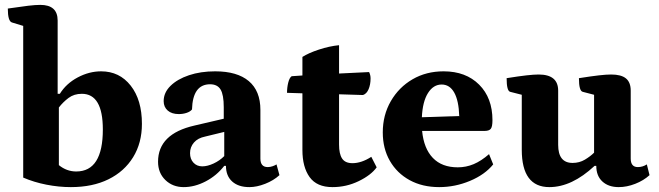

<svg xmlns="http://www.w3.org/2000/svg" viewBox="-20 -754 2699 786"><path d="M270 12Q221 12 170 2Q119 -8 75 -27V-648L29 -662Q12 -667 12 -719Q66 -727 95.5 -730.5Q125 -734 145 -734Q216 -734 216 -670V-370H225Q251 -412 298 -437Q345 -462 394 -462Q469 -462 515 -403.5Q561 -345 561 -247Q561 -169 525 -110.5Q489 -52 424 -20Q359 12 270 12ZM292 -52Q401 -52 401 -224Q401 -370 315 -370Q283 -370 260.5 -353Q238 -336 221 -314V-78Q253 -52 292 -52Z M732 12Q687 12 657 -17Q627 -46 627 -92Q627 -206 776 -240L896 -268V-315Q896 -366 883 -387.5Q870 -409 840 -409Q769 -409 766 -306Q759 -297 744 -292Q729 -287 712 -287Q683 -287 666.5 -301.5Q650 -316 650 -340Q650 -375 678 -402.5Q706 -430 753.5 -446Q801 -462 861 -462Q951 -462 998.5 -422Q1046 -382 1046 -304V-105Q1046 -70 1076 -70Q1086 -70 1096 -73.5Q1106 -77 1112 -81L1124 -37Q1100 -15 1065.5 -1.5Q1031 12 1001 12Q956 12 930.5 -11Q905 -34 905 -75H898Q867 -35 822 -11.5Q777 12 732 12ZM808 -73Q829 -73 854 -84.5Q879 -96 898 -115V-214L820 -195Q790 -189 774 -170.5Q758 -152 758 -127Q758 -103 772 -88Q786 -73 808 -73Z M1341 12Q1277 12 1247.5 -29Q1218 -70 1218 -140V-372L1155 -374Q1155 -396 1160 -416Q1165 -436 1174 -442L1218 -445V-521Q1243 -537 1285.5 -551Q1328 -565 1368 -569V-453L1491 -459Q1497 -447 1497 -433Q1497 -408 1489 -389Q1481 -370 1466 -365L1368 -368V-162Q1368 -124 1380.5 -105Q1393 -86 1423 -86Q1441 -86 1460.5 -92.5Q1480 -99 1500 -112L1522 -69Q1499 -37 1448.5 -12.5Q1398 12 1341 12Z M1778 12Q1709 12 1657 -16.5Q1605 -45 1576 -95.5Q1547 -146 1547 -212Q1547 -283 1580 -340Q1613 -397 1669 -429.5Q1725 -462 1796 -462Q1887 -462 1941.5 -407.5Q1996 -353 1996 -262Q1996 -235 1989 -226.5Q1982 -218 1964 -218H1708Q1715 -146 1752 -107.5Q1789 -69 1854 -69Q1888 -69 1919 -82Q1950 -95 1982 -123L1999 -81Q1965 -39 1904 -13.5Q1843 12 1778 12ZM1788 -408Q1754 -408 1732 -373Q1710 -338 1707 -274L1860 -279Q1858 -342 1839.5 -375Q1821 -408 1788 -408Z M2229 12Q2116 12 2116 -141V-366L2069 -378Q2054 -381 2054 -434Q2104 -442 2135 -445.5Q2166 -449 2185 -449Q2265 -449 2265 -383V-161Q2265 -87 2324 -87Q2352 -87 2374.5 -100.5Q2397 -114 2412 -129V-366L2366 -378Q2350 -381 2350 -434Q2401 -442 2431.5 -445.5Q2462 -449 2482 -449Q2523 -449 2542.5 -433Q2562 -417 2562 -383V-105Q2562 -70 2591 -70Q2611 -70 2628 -81L2639 -37Q2615 -15 2580.5 -1.5Q2546 12 2513 12Q2471 12 2446 -11Q2421 -34 2421 -75H2414Q2321 12 2229 12Z"/></svg>

Font: Petrona ExtraBold
Style: Regular
Weight: 800
Designer: Ringo R. Seeber
Foundry: Ringo R. Seeber
Version: Version 2.001; ttfautohint (v1.8.3)